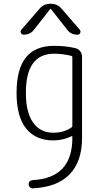

<svg xmlns="http://www.w3.org/2000/svg" viewBox="-20 -775 540 1025"><path d="M309.6 -727.5 406.2 -616.2Q412.1 -608.4 408.2 -599.1Q404.3 -589.8 393.6 -589.8Q358.4 -589.8 338.9 -616.2L252 -726.6Q251 -727.5 250 -727.5L248 -726.6L161.1 -616.2Q141.6 -589.8 106.4 -589.8Q96.7 -589.8 91.8 -599.1Q86.9 -608.4 93.8 -616.2L190.4 -727.5Q212.9 -754.9 248 -754.9H252Q287.1 -754.9 309.6 -727.5ZM269.5 -488.3Q117.2 -488.3 118.2 -278.3Q118.2 -174.8 156.7 -120.6Q195.3 -66.4 264.6 -66.4Q321.3 -66.4 363.3 -95.7Q366.2 -97.7 366.2 -103.5V-470.7Q366.2 -474.6 361.3 -476.6Q314.5 -488.3 269.5 -488.3ZM264.6 -25.4Q169.9 -25.4 119.1 -89.4Q68.4 -153.3 68.4 -278.3Q68.4 -406.2 118.2 -468.3Q168 -530.3 269.5 -530.3Q331.1 -530.3 383.8 -517.6Q398.4 -513.7 408.2 -501.5Q418 -489.3 418 -472.7V-38.1Q418 87.9 351.1 156.2Q284.2 224.6 154.3 230.5Q145.5 230.5 139.2 224.1Q132.8 217.8 132.8 209Q132.8 189.5 154.3 186.5Q366.2 175.8 366.2 -38.1V-44.9Q366.2 -49.8 362.3 -47.9Q315.4 -25.4 264.6 -25.4Z"/></svg>

Font: Rounded-L Mgen+ 1mn light
Style: Regular
Weight: 200
Designer: [Source Han Sans]
Ryoko NISHIZUKA  (kana & ideographs); Paul D. Hunt (Latin, Greek & Cyrillic); Wenlong ZHANG  (bopomofo
Version: Version 1.059.20150602